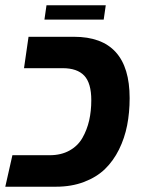

<svg xmlns="http://www.w3.org/2000/svg" viewBox="-21 -706 547 726"><path d="M147 -631.8 154.8 -686H378.9L371.1 -631.8ZM-1 0 25.9 -119.1H167Q210 -119.1 241.7 -136.7Q273.4 -154.3 290.8 -184.8Q308.1 -215.3 316.2 -250.7Q324.2 -286.1 324.2 -327.1Q324.2 -391.6 297.6 -419.9Q271 -448.2 215.8 -448.2H69.8L86.9 -566.9H258.8Q469.2 -566.9 469.2 -335Q469.2 -280.3 459.7 -231.9Q450.2 -183.6 429 -140.6Q407.7 -97.7 376 -66.9Q344.2 -36.1 296.9 -18.1Q249.5 0 190.9 0Z"/></svg>

Font: FiraGO SemiBold
Style: Italic
Weight: 600
Italic angle: -8°
Designer: bBox Type GmbH
Foundry: bBox Type GmbH
Version: Version 1.001;PS 001.001;hotconv 1.0.88;makeotf.lib2.5.64775